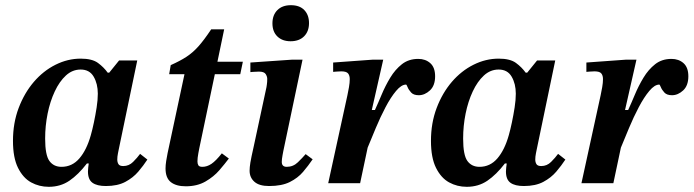

<svg xmlns="http://www.w3.org/2000/svg" viewBox="-20 -706 2673 740"><path d="M168 14Q131 14 100 -3Q69 -20 49.5 -59Q30 -98 30 -163Q30 -232 52 -290Q74 -348 110.5 -390.5Q147 -433 194 -456.5Q241 -480 291 -480Q335 -480 357.5 -463.5Q380 -447 395 -426H401L439 -473H509L437 -127Q437 -127 434.5 -114.5Q432 -102 432 -91Q432 -81 436.5 -73.5Q441 -66 455 -66Q477 -66 493 -82Q509 -98 520 -113L548 -91Q533 -68 513 -44.5Q493 -21 463 -5Q433 11 388 11Q354 11 336.5 -1.5Q319 -14 319 -45Q319 -52 320 -60Q321 -68 322 -76H315Q282 -33 247.5 -9.5Q213 14 168 14ZM217 -63Q258 -63 286 -95.5Q314 -128 330 -185Q336 -206 342 -234.5Q348 -263 352.5 -292Q357 -321 357 -345Q357 -383 341 -410.5Q325 -438 291 -438Q259 -438 234 -415Q209 -392 191 -353.5Q173 -315 163.5 -268Q154 -221 154 -172Q154 -108 170.5 -85.5Q187 -63 217 -63Z M696 12Q659 12 638.5 -4Q618 -20 618 -57Q618 -69 620.5 -85.5Q623 -102 626 -116L691 -420H632L638 -455Q674 -471 698.5 -487Q723 -503 744.5 -527Q766 -551 794 -593H844L818 -468H916L906 -420H808L748 -134Q748 -134 744.5 -115.5Q741 -97 741 -84Q741 -75 744.5 -69Q748 -63 760 -63Q778 -63 795 -74.5Q812 -86 835 -115L862 -95Q847 -75 825.5 -50Q804 -25 772 -6.5Q740 12 696 12Z M1017 11Q979 11 960.5 -5.5Q942 -22 942 -48Q942 -61 945 -79.5Q948 -98 958 -142L1007 -370Q1007 -370 1008.5 -380Q1010 -390 1010 -402Q1010 -411 1004 -420.5Q998 -430 978 -430Q965 -430 955 -429Q945 -428 945 -428V-465L1105 -476H1146L1072 -124Q1072 -124 1069 -108Q1066 -92 1066 -82Q1066 -63 1085 -63Q1110 -63 1128 -80.5Q1146 -98 1158 -112L1185 -92Q1168 -67 1148 -43.5Q1128 -20 1097 -4.5Q1066 11 1017 11ZM1100 -547Q1068 -547 1049 -565.5Q1030 -584 1030 -616Q1030 -648 1049 -667Q1068 -686 1101 -686Q1135 -686 1153 -667Q1171 -648 1171 -617Q1171 -585 1152 -566Q1133 -547 1100 -547Z M1368 0H1245L1319 -339Q1322 -353 1325 -370Q1328 -387 1328 -401Q1328 -415 1321.5 -423Q1315 -431 1295 -431Q1287 -431 1275.5 -430Q1264 -429 1264 -429V-465L1416 -476H1457L1413 -282H1425Q1437 -308 1451 -341.5Q1465 -375 1484 -406.5Q1503 -438 1529 -458.5Q1555 -479 1592 -479Q1620 -479 1638.5 -462.5Q1657 -446 1657 -412Q1657 -376 1637 -357.5Q1617 -339 1594 -339Q1574 -339 1564.5 -349.5Q1555 -360 1551 -370Q1547 -380 1545 -380Q1527 -380 1506.5 -355.5Q1486 -331 1466 -293Q1446 -255 1428.5 -213Q1411 -171 1397 -137Z M1779 14Q1742 14 1711 -3Q1680 -20 1660.5 -59Q1641 -98 1641 -163Q1641 -232 1663 -290Q1685 -348 1721.5 -390.5Q1758 -433 1805 -456.5Q1852 -480 1902 -480Q1946 -480 1968.5 -463.5Q1991 -447 2006 -426H2012L2050 -473H2120L2048 -127Q2048 -127 2045.5 -114.5Q2043 -102 2043 -91Q2043 -81 2047.5 -73.5Q2052 -66 2066 -66Q2088 -66 2104 -82Q2120 -98 2131 -113L2159 -91Q2144 -68 2124 -44.5Q2104 -21 2074 -5Q2044 11 1999 11Q1965 11 1947.5 -1.5Q1930 -14 1930 -45Q1930 -52 1931 -60Q1932 -68 1933 -76H1926Q1893 -33 1858.5 -9.5Q1824 14 1779 14ZM1828 -63Q1869 -63 1897 -95.5Q1925 -128 1941 -185Q1947 -206 1953 -234.5Q1959 -263 1963.5 -292Q1968 -321 1968 -345Q1968 -383 1952 -410.5Q1936 -438 1902 -438Q1870 -438 1845 -415Q1820 -392 1802 -353.5Q1784 -315 1774.5 -268Q1765 -221 1765 -172Q1765 -108 1781.5 -85.5Q1798 -63 1828 -63Z M2344 0H2221L2295 -339Q2298 -353 2301 -370Q2304 -387 2304 -401Q2304 -415 2297.5 -423Q2291 -431 2271 -431Q2263 -431 2251.5 -430Q2240 -429 2240 -429V-465L2392 -476H2433L2389 -282H2401Q2413 -308 2427 -341.5Q2441 -375 2460 -406.5Q2479 -438 2505 -458.5Q2531 -479 2568 -479Q2596 -479 2614.5 -462.5Q2633 -446 2633 -412Q2633 -376 2613 -357.5Q2593 -339 2570 -339Q2550 -339 2540.5 -349.5Q2531 -360 2527 -370Q2523 -380 2521 -380Q2503 -380 2482.5 -355.5Q2462 -331 2442 -293Q2422 -255 2404.5 -213Q2387 -171 2373 -137Z"/></svg>

Font: STIX Two Text SemiBold
Style: Italic
Weight: 600
Italic angle: -12°
Designer: Ross Mills, John Hudson & Paul Hanslow, Tiro Typeworks Ltd; with prior portions MicroPress Inc. and Coen Hoffman, Elsevi
Foundry: Tiro Typeworks Ltd
Version: Version 2.13 b171